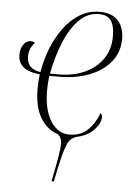

<svg xmlns="http://www.w3.org/2000/svg" viewBox="-54 -587 595 839"><g transform="rotate(5 244.0 -168.0)"><path d="M204 210Q218 141 224.5 102Q231 63 231 42Q231 16 212 2Q165 -13 136.5 -61Q108 -109 108 -187Q108 -218 112 -251Q16 -260 16 -328Q16 -356 29 -374Q42 -392 61 -392Q72 -392 79 -386Q54 -360 54 -324Q54 -270 114 -261Q122 -312 141.5 -362.5Q161 -413 191 -454.5Q221 -496 261 -521Q301 -546 351 -546Q402 -546 429.5 -517Q457 -488 457 -436Q457 -378 422.5 -335.5Q388 -293 329 -270.5Q270 -248 197 -248H154Q153 -241 151.5 -220.5Q150 -200 150 -183Q150 -99 181.5 -49.5Q213 0 263 0Q314 0 345 -31Q376 -62 391 -105Q399 -101 399 -88Q399 -62 373 -33.5Q347 -5 301 6Q285 10 274 18.5Q263 27 254.5 47.5Q246 68 236.5 106.5Q227 145 214 210ZM194 -258Q259 -258 309 -281Q359 -304 387.5 -345.5Q416 -387 416 -444Q416 -493 399 -514.5Q382 -536 346 -536Q298 -536 260.5 -498.5Q223 -461 197 -398Q171 -335 156 -258Z"/></g></svg>

Font: Noto Serif Display SemiCondensed ExtraLight
Style: Italic
Weight: 200
Width: 4
Italic angle: -12°
Designer: Monotype Design Team
Foundry: Monotype Imaging Inc.
Version: Version 2.009